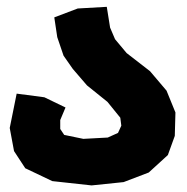

<svg xmlns="http://www.w3.org/2000/svg" viewBox="-20 -528 554 568"><path d="M295.9 -507.8 210 -502.9 140.6 -476.6 149.4 -418 168 -363.3 195.3 -324.2 237.3 -275.4 297.9 -226.6 335.9 -179.7 338.9 -156.2 329.1 -134.8 298.8 -121.1 226.6 -117.2 169.9 -128.9 158.2 -146.5V-172.9L173.8 -210L111.3 -240.2L29.3 -251L8.8 -149.4L21.5 -81.1L54.7 -30.3L134.8 7.8L251 20.5L345.7 10.7L419.9 -17.6L476.6 -69.3L497.1 -126L499 -195.3L472.7 -259.8L423.8 -317.4L354.5 -371.1L320.3 -412.1L305.7 -446.3Z"/></svg>

Font: MaokenAssortedSans-TC
Style: Regular
Weight: 500
Version: Version 0.83